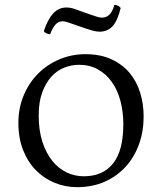

<svg xmlns="http://www.w3.org/2000/svg" viewBox="-20 -756 668 794"><path d="M140 -279Q140 -216 155.5 -169Q171 -122 196.5 -90.5Q222 -59 255.5 -43Q289 -27 326 -27Q406 -27 448 -80.5Q490 -134 490 -242Q490 -294 478 -339Q466 -384 442.5 -417Q419 -450 385 -469Q351 -488 307 -488Q275 -488 245 -476Q215 -464 192 -438.5Q169 -413 154.5 -373.5Q140 -334 140 -279ZM56 -248Q56 -309 78 -361.5Q100 -414 137.5 -451.5Q175 -489 225.5 -510.5Q276 -532 333 -532Q395 -532 440.5 -511Q486 -490 515.5 -455Q545 -420 559.5 -373Q574 -326 574 -274Q574 -213 555 -160Q536 -107 500.5 -67.5Q465 -28 414 -5Q363 18 298 18Q250 18 206 0Q162 -18 128.5 -52Q95 -86 75.5 -135.5Q56 -185 56 -248ZM187 -614Q179 -615 171.5 -618.5Q164 -622 161 -627Q177 -675 199.5 -700Q222 -725 255 -725Q268 -725 280.5 -721.5Q293 -718 305 -713L356 -695Q373 -689 383.5 -686Q394 -683 402 -683Q419 -683 432 -695Q445 -707 453 -736Q460 -736 467.5 -732.5Q475 -729 479 -723Q466 -669 445 -647Q424 -625 392 -625Q378 -625 362.5 -629.5Q347 -634 332 -639L277 -658Q266 -662 256.5 -665Q247 -668 239 -668Q221 -668 209 -654Q197 -640 187 -614Z"/></svg>

Font: Gotu
Style: Regular
Weight: 400
Designer: Sarang Kulkarni & Kailash Malviya
Foundry: Ek Type
Version: Version 2.320;hotconv 1.0.109;makeotfexe 2.5.65596; ttfautoh